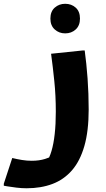

<svg xmlns="http://www.w3.org/2000/svg" viewBox="-64 -748 566 1028"><path d="M1.6 98Q27.6 104.4 53.9 108.6Q80.1 112.8 106 112.8Q145.6 112.8 177.1 103Q208.6 93.2 224.3 82.9L182.8 123.7Q200.4 99 211.7 60.6Q223.1 22.3 228.9 -30.4Q234.8 -83.1 234.8 -149.6Q234.8 -236.2 226.8 -313.6Q218.9 -391 209.5 -460.2L378.7 -477.8H389.5Q398.9 -409.6 404.9 -328Q410.8 -246.3 410.8 -162Q410.8 -46.5 387.7 33.9Q364.6 114.2 321.3 164Q277.9 213.8 216.7 236.9Q155.4 260 78.4 260Q52.4 260 23.9 256.6Q-4.6 253.2 -24.1 249.8Q-43.6 246.4 -43.6 246.4V235.6ZM285 -569.3Q252.2 -569.3 229 -590.3Q205.8 -611.2 205.8 -648.5Q205.8 -686.5 229 -707.1Q252.2 -727.7 285 -727.7Q318.5 -727.7 341.4 -707.1Q364.2 -686.5 364.2 -648.5Q364.2 -611.2 341.4 -590.3Q318.5 -569.3 285 -569.3Z"/></svg>

Font: Kufam
Style: Italic
Weight: 400
Italic angle: -11°
Designer: Artur Schmal
Foundry: Original Type
Version: Version 1.301; ttfautohint (v1.8.3)